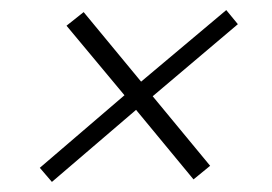

<svg xmlns="http://www.w3.org/2000/svg" viewBox="-20 -481 540 381"><path d="M83 -120 59 -148 227 -292 112 -430 146 -457 260 -319 429 -461 452 -433 283 -290 397 -152 364 -125 250 -263Z"/></svg>

Font: DM Sans 12pt ExtraLight
Style: Italic
Weight: 250
Italic angle: -10°
Version: Version 4.004;gftools[0.9.30]